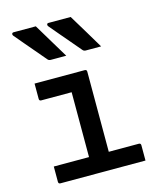

<svg xmlns="http://www.w3.org/2000/svg" viewBox="-120 -907 841 995"><g transform="rotate(-15 300.0 -409.5)"><path d="M167 -819Q196 -771 224 -724Q252 -677 280 -631H197Q186 -631 180 -639Q152 -673 129.5 -698.5Q107 -724 86.5 -749Q66 -774 41 -803Q37 -808 39 -813.5Q41 -819 48 -819ZM354 -819Q383 -771 411.5 -724Q440 -677 467 -631H385Q374 -631 368 -639Q340 -673 317.5 -698.5Q295 -724 274.5 -749Q254 -774 229 -803Q225 -808 226.5 -813.5Q228 -819 235 -819ZM69 -93H258V-441H95Q84 -441 84 -452V-534H353Q364 -534 364 -523V-93H525Q536 -93 536 -82V0H80Q69 0 69 -11Z"/></g></svg>

Font: Recursive Mn Lnr St Med
Style: Regular
Weight: 500
Monospace: yes
Version: Version 1.079;hotconv 1.0.112;makeotfexe 2.5.65598; ttfautoh